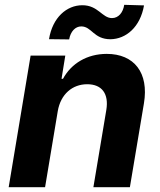

<svg xmlns="http://www.w3.org/2000/svg" viewBox="-20 -776 662 796"><path d="M219.5 -315.3C231.5 -385.7 280.2 -426.8 341.6 -426.8C402.7 -426.8 431.8 -387.1 420.8 -320.3L367.2 0H518.5L576.7 -347.3C598 -474.8 535.9 -552.6 422.6 -552.6C341.3 -552.6 275.6 -513.1 241.1 -449.2H235.1L250.7 -545.5H106.9L16 0H166.9ZM183.2 -613.6 266.7 -612.6C272.4 -645.6 292.3 -666.5 316.8 -666.5C360.4 -666.5 367.9 -613.3 438.2 -613.3C502.8 -614.3 561.4 -663.7 577.1 -753.6L495 -756C490.1 -723.7 471.2 -701 444.2 -701C403.4 -701 387.1 -754.3 321.4 -754.3C256.7 -754.3 197.8 -703.8 183.2 -613.6Z"/></svg>

Font: Margiela Sans
Style: Bold Italic
Weight: 700
Italic angle: -9.39999°
Designer: Stefan Endress, Andreas Faust
Version: Version 1.100;FEAKit 1.0